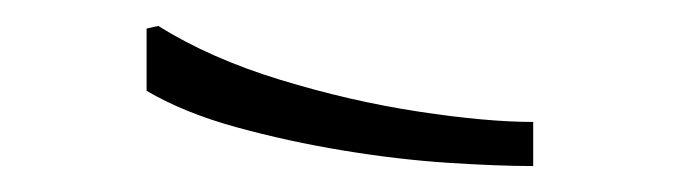

<svg xmlns="http://www.w3.org/2000/svg" viewBox="-20 -878 524 148"><path d="M102 -858Q142 -833 196 -816.5Q250 -800 302.5 -792Q355 -784 391 -784V-750Q364 -750 325.5 -752.5Q287 -755 244.5 -762Q202 -769 162 -780Q122 -791 93 -808V-856Z"/></svg>

Font: Phudu Medium
Style: Regular
Weight: 500
Version: Version 1.005;gftools[0.9.23]